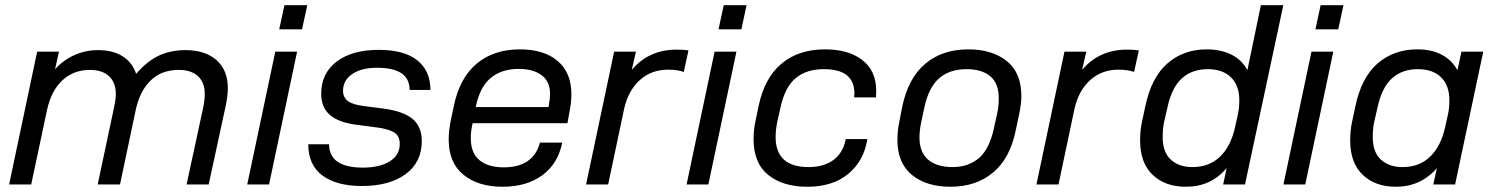

<svg xmlns="http://www.w3.org/2000/svg" viewBox="-20 -710 5744 739"><path d="M123 -511.2H207L191.9 -443.8Q224.1 -479 266.6 -498Q309.1 -517.1 357.9 -517.1Q414.6 -517.1 452.1 -493.2Q489.7 -469.2 503.9 -425.8Q545.9 -474.6 591.8 -496.1Q637.2 -517.1 693.8 -517.1Q770.5 -517.1 814 -478Q856.9 -439.5 856.9 -370.1Q856.9 -343.3 849.1 -304.2L783.2 0H698.2L761.2 -292Q768.1 -322.8 768.1 -348.1Q768.1 -392.6 741.7 -417Q715.8 -440.9 668 -440.9Q602.5 -440.9 561 -401.4Q519 -361.3 502.9 -289.1L441.9 0H356L418 -292Q425.8 -328.1 425.8 -348.1Q425.8 -392.6 399.4 -417Q373.5 -440.9 326.2 -440.9Q263.2 -440.9 220.2 -400.9Q177.2 -360.8 161.1 -287.1L100.1 0H15.1Z M1074.7 -689.9H1162.6L1142.6 -597.2H1054.7ZM1039.6 -511.2H1123.5L1015.6 0H931.6Z M1220.7 -34.7Q1166.5 -75.2 1166.5 -154.8H1246.6Q1247.1 -64.9 1376.5 -64.9Q1441.4 -64.9 1480 -88.9Q1518.6 -112.8 1518.6 -155.8Q1518.6 -186.5 1498 -199.7Q1476.6 -213.4 1432.6 -219.2L1358.4 -229Q1286.1 -237.3 1251.5 -266.1Q1216.3 -295.4 1216.3 -349.1Q1216.3 -428.2 1275.9 -473.1Q1335.4 -518.1 1437.5 -518.1Q1535.6 -518.1 1585.9 -478Q1636.7 -437.5 1636.7 -363.8H1556.6Q1556.6 -449.2 1431.6 -449.2Q1371.1 -449.2 1335.4 -424.8Q1300.3 -400.4 1300.3 -360.8Q1300.3 -335 1319.3 -320.8Q1338.4 -307.1 1380.4 -301.8L1456.5 -292Q1532.7 -281.7 1567.9 -252.4Q1603.5 -222.7 1603.5 -167Q1603.5 -85.9 1541.5 -40Q1479.5 5.9 1372.6 5.9Q1275.4 5.9 1220.7 -34.7Z M2126 -475.6Q2179.2 -430.7 2179.2 -348.1Q2179.2 -313.5 2171.9 -279.8L2164.1 -235.8H1799.3Q1792 -206.5 1792 -179.2Q1792 -120.1 1826.2 -92.8Q1859.4 -65.9 1918.9 -65.9Q1976.1 -65.9 2010.7 -89.8Q2046.4 -114.3 2058.1 -161.1H2144Q2127.4 -79.1 2066.9 -35.2Q2006.8 8.8 1914.1 8.8Q1820.8 8.8 1764.2 -37.1Q1707 -83 1707 -172.9Q1707 -206.1 1714.8 -245.1L1726.1 -298.8Q1748 -408.7 1814 -464.4Q1879.9 -520 1981 -520Q2073.7 -520 2126 -475.6ZM2097.2 -348.1Q2097.2 -396.5 2064.9 -420.4Q2032.2 -444.8 1976.1 -444.8Q1911.6 -444.8 1869.6 -410.6Q1827.1 -376.5 1811 -297.9H2091.3L2093.3 -311Q2097.2 -331.5 2097.2 -348.1Z M2343.8 -511.2H2427.7L2411.6 -440.9Q2477.1 -519 2584.5 -519Q2610.4 -519 2629.9 -516.1L2611.8 -433.1Q2586.9 -441.9 2551.8 -441.9Q2487.3 -441.9 2442.9 -401.9Q2397.5 -361.3 2381.8 -289.1L2320.8 0H2235.8Z M2765.6 -689.9H2853.5L2833.5 -597.2H2745.6ZM2730.5 -511.2H2814.5L2706.5 0H2622.6Z M2937 -36.6Q2880.4 -82 2880.4 -174.8Q2880.4 -207.5 2887.2 -241.2L2899.4 -299.8Q2921.9 -409.7 2987.8 -464.8Q3053.2 -520 3155.3 -520Q3245.6 -520 3298.8 -479Q3352.5 -438 3352.5 -359.9Q3352.5 -348.6 3351.6 -335H3267.6L3268.6 -350.1Q3268.6 -443.8 3151.4 -443.8Q3083.5 -443.8 3042.5 -409.2Q3000 -373.5 2983.4 -293L2971.2 -238.8Q2965.3 -208 2965.3 -183.1Q2965.3 -66.9 3092.3 -66.9Q3150.9 -66.9 3188.5 -94.7Q3225.1 -122.1 3235.4 -174.8H3318.4Q3305.2 -90.3 3244.6 -40.5Q3184.6 8.8 3087.4 8.8Q2993.2 8.8 2937 -36.6Z M3490.2 -36.6Q3434.1 -82.5 3434.1 -170.9Q3434.1 -206.1 3440.9 -238.8L3453.1 -300.8Q3475.6 -409.2 3541.5 -464.8Q3606.9 -520 3707 -520Q3798.8 -520 3855 -475.1Q3911.1 -430.2 3911.1 -340.8Q3911.1 -310.1 3903.3 -272.9L3890.1 -210.9Q3868.2 -100.6 3802.2 -45.9Q3736.8 8.8 3638.2 8.8Q3545.9 8.8 3490.2 -36.6ZM3749 -102.5Q3789.1 -137.7 3806.2 -219.2L3818.4 -274.9Q3824.2 -300.8 3824.2 -331.1Q3824.2 -389.6 3791 -417Q3758.3 -443.8 3700.2 -443.8Q3635.7 -443.8 3595.2 -409.2Q3553.7 -373.5 3537.1 -293L3524.9 -235.8Q3519 -205.1 3519 -181.2Q3519 -123 3553.2 -94.7Q3586.9 -66.9 3646 -66.9Q3708 -66.9 3749 -102.5Z M4077.1 -511.2H4161.1L4145 -440.9Q4210.4 -519 4317.9 -519Q4343.8 -519 4363.3 -516.1L4345.2 -433.1Q4320.3 -441.9 4285.2 -441.9Q4220.7 -441.9 4176.3 -401.9Q4130.9 -361.3 4115.2 -289.1L4054.2 0H3969.2Z M4416.5 -37.1Q4368.2 -83 4368.2 -169.9Q4368.2 -206.1 4375 -238.8L4388.2 -300.8Q4411.1 -411.1 4472.7 -465.3Q4534.7 -520 4625 -520Q4678.2 -520 4719.2 -500Q4759.3 -480.5 4781.2 -439.9L4833 -689.9H4919.4L4772 0H4688L4701.2 -63Q4641.1 8.8 4544.4 8.8Q4464.4 8.8 4416.5 -37.1ZM4676.3 -107.4Q4717.3 -147.5 4733.4 -219.2L4745.1 -272Q4750 -294.9 4750 -325.2Q4750 -380.9 4717.8 -412.6Q4686 -443.8 4628.4 -443.8Q4568.8 -443.8 4529.8 -409.2Q4489.7 -373.5 4473.1 -294.9L4460 -237.8Q4455.1 -213.9 4455.1 -182.1Q4455.1 -124.5 4486.3 -95.7Q4517.6 -66.9 4569.3 -66.9Q4634.8 -66.9 4676.3 -107.4Z M5063 -689.9H5150.9L5130.9 -597.2H5043ZM5027.8 -511.2H5111.8L5003.9 0H4919.9Z M5225.1 -37.1Q5176.8 -83 5176.8 -169.9Q5176.8 -206.1 5183.6 -238.8L5196.8 -300.8Q5219.7 -411.1 5281.7 -465.3Q5344.7 -520 5435.5 -520Q5490.2 -520 5528.8 -499.5Q5567.9 -479 5589.8 -439.9L5605 -511.2H5689L5580.6 0H5496.6L5510.7 -63Q5448.2 8.8 5353 8.8Q5272.9 8.8 5225.1 -37.1ZM5484.9 -107.4Q5525.9 -147.5 5542 -219.2L5553.7 -272Q5558.6 -294.9 5558.6 -325.2Q5558.6 -380.9 5526.4 -412.6Q5494.6 -443.8 5437 -443.8Q5377.4 -443.8 5338.4 -409.2Q5298.3 -373.5 5281.7 -294.9L5268.6 -237.8Q5263.7 -213.4 5263.7 -182.1Q5263.7 -124.5 5294.9 -95.7Q5326.2 -66.9 5377.9 -66.9Q5443.4 -66.9 5484.9 -107.4Z"/></svg>

Font: D-DIN Exp
Style: DINExp-Italic
Weight: 400
Width: 7
Italic angle: -12°
Designer: Charles Nix
Foundry: Datto Inc.
Version: Version 1.00